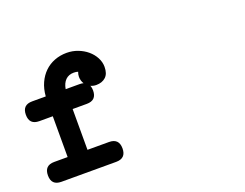

<svg xmlns="http://www.w3.org/2000/svg" viewBox="-108 -858 1420 1114"><g transform="rotate(-20 602.0 -300.5)"><path d="M182.6 -76.7V-328.6H99.6Q38.6 -328.6 38.6 -389.6Q38.6 -450.7 99.6 -450.7H183.6Q187 -496.6 203.6 -533Q220.2 -569.3 246.6 -594.7Q272.9 -620.1 307.9 -633.5Q342.8 -647 383.3 -647Q419.4 -647 451.9 -634.5Q484.4 -622.1 509 -601.3Q533.7 -580.6 548.3 -553Q563 -525.4 563 -495.6Q563 -453.1 540.8 -432.9Q518.6 -412.6 482.4 -412.6Q464.4 -412.6 448.2 -419.9Q453.6 -406.7 453.6 -389.6Q453.6 -328.6 392.6 -328.6H305.2V-76.7H438Q499 -76.7 499 -15.1Q499 45.9 438 45.9H99.6Q38.6 45.9 38.6 -15.1Q38.6 -76.7 99.6 -76.7ZM392.6 -450.7Q405.8 -450.7 416 -447.8Q410.2 -456.5 406.7 -467.8Q403.3 -479 403.3 -491.7Q403.3 -506.8 409.2 -521Q397.5 -524.9 383.3 -524.9Q351.6 -524.9 332 -505.6Q312.5 -486.3 306.6 -450.7Z"/></g></svg>

Font: Erica Type
Style: Bold Italic
Weight: 700
Monospace: yes
Designer: Peter Wiegel
Foundry: Peter Wiegel
Version: Version 1.000 2010 initial release